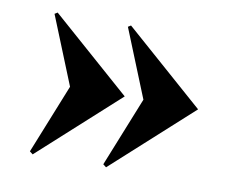

<svg xmlns="http://www.w3.org/2000/svg" viewBox="-54 -557 649 536"><g transform="rotate(10 270.5 -289.0)"><path d="M502 -292 277 -490 269 -485 347 -292 268 -95 277 -88ZM294 -292 69 -490 61 -485 139 -292 60 -95 69 -88Z"/></g></svg>

Font: Cinzel Black
Style: Regular
Weight: 900
Designer: Natanael Gama
Version: Version 2.000